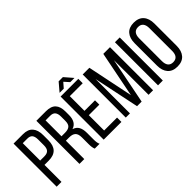

<svg xmlns="http://www.w3.org/2000/svg" viewBox="-7 -1520 2206 2206"><g transform="rotate(-45 1096.5 -416.5)"><path d="M40 0V-700.2H192.9Q272.9 -700.2 311.5 -655.5Q350.1 -610.8 350.1 -528.8V-444.8Q350.1 -275.9 187 -275.9H118.2V0ZM118.2 -346.2H187Q231.4 -346.2 252.2 -368.4Q272.9 -390.6 272.9 -439.9V-533.2Q272.9 -582 253.9 -605.5Q234.9 -628.9 192.9 -628.9H118.2Z M410.6 0V-700.2H566.4Q647.5 -700.2 685.1 -659.9Q722.7 -619.6 722.7 -540V-482.9Q722.7 -366.2 635.7 -338.9Q682.1 -325.2 702.9 -288.3Q723.6 -251.5 723.6 -192.9V-84Q723.6 -25.9 737.8 0H658.7Q645.5 -30.3 645.5 -85V-194.8Q645.5 -252 620.1 -275.4Q594.7 -298.8 543.5 -298.8H488.8V0ZM488.8 -370.1H546.4Q596.2 -370.1 620.8 -390.9Q645.5 -411.6 645.5 -465.8V-533.2Q645.5 -581.5 626.2 -605.2Q606.9 -628.9 564.5 -628.9H488.8Z M804.2 0V-700.2H1092.3V-628.9H882.3V-390.1H1053.2V-319.8H882.3V-70.8H1092.3V0ZM826.2 -738.8 912.1 -839.8H981L1068.4 -738.8H1000L946.3 -798.8L894 -738.8Z M1163.1 0V-700.2H1272L1387.2 -141.1L1498 -700.2H1606.9V0H1533.2V-563L1421.9 -1H1347.2L1231 -558.1V0Z M1687 0V-700.2H1765.1V0Z M1838.9 -168.9V-530.8Q1838.9 -613.3 1879.4 -660.2Q1919.9 -707 1998.5 -707Q2077.6 -707 2118.7 -660.2Q2159.7 -613.3 2159.7 -530.8V-168.9Q2159.7 -87.4 2118.7 -40.3Q2077.6 6.8 1998.5 6.8Q1920.4 6.8 1879.6 -40.3Q1838.9 -87.4 1838.9 -168.9ZM1915.5 -165Q1915.5 -116.2 1936.3 -90.1Q1957 -64 1998.5 -64Q2081.5 -64 2081.5 -165V-535.2Q2081.5 -583.5 2061 -609.9Q2040.5 -636.2 1998.5 -636.2Q1957 -636.2 1936.3 -609.9Q1915.5 -583.5 1915.5 -535.2Z"/></g></svg>

Font: Bebas Neue Regular
Style: Regular
Weight: 400
Designer: Ryoichi Tsunekawa
Foundry: Ryoichi Tsunekawa
Version: Version 001.003